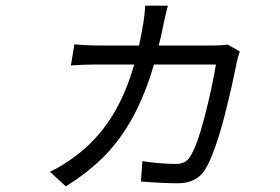

<svg xmlns="http://www.w3.org/2000/svg" viewBox="-20 -606 996 684"><path d="M158 6Q201 -14.2 246.1 -47.9Q321 -103 373.2 -182.7Q425.4 -262.4 458.1 -376.1H321.4Q275.2 -376.1 232.6 -372.9L245 -448.2Q285.9 -443.9 332.4 -443.9H475.5Q485.4 -493.3 490.8 -524.9Q496.1 -558.2 497.2 -585.9H578.1Q571.7 -562.9 564.3 -528.1Q551.5 -464.8 545.5 -443.9H741.5Q770.6 -443.9 790.8 -447.1L834.2 -422.9Q825.6 -396.3 823.5 -383.9Q816.4 -347.7 806.3 -302.6Q796.2 -257.5 780.7 -196.2Q765.3 -134.9 746.4 -81.5Q727.6 -28.1 710.2 -1.1Q679.7 46.9 613.3 46.9Q562.1 46.9 482.2 40.8L487.2 -32Q551.5 -22 606.5 -22Q623.9 -22 635.8 -27.7Q647.7 -33.4 656.6 -46.9Q681.8 -85.6 708.5 -188.2Q735.1 -290.8 749.3 -376.1H528.4Q497.2 -269.2 453.8 -189.6Q410.5 -110.1 352.8 -51.1Q295.1 7.8 214.5 57.9Z"/></svg>

Font: Karasuma Gothic
Style: Italic
Weight: 400
Italic angle: -9.39999°
Designer: Rasmus Andersson / Ryoko Nishizuka
Foundry: Genbu
Version: Version 1.00